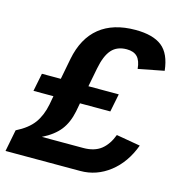

<svg xmlns="http://www.w3.org/2000/svg" viewBox="-111 -761 811 853"><g transform="rotate(15 295.0 -334.5)"><path d="M559.6 -177.2Q528.8 -93.8 468.3 -46.9Q407.7 0 333.5 0H-10.3L9.3 -100.1Q63 -127 88.9 -162.4Q114.7 -197.8 125 -250L132.3 -290H40.5L57.1 -373H144L162.6 -469.7Q182.1 -568.4 244.4 -618.7Q306.6 -668.9 409.2 -668.9Q489.7 -668.9 531 -636.5Q572.3 -604 580.6 -526.9L462.4 -503.9Q459 -541.5 442.4 -558.6Q425.8 -575.7 393.6 -575.7Q349.1 -575.7 324.2 -547.6Q299.3 -519.5 287.6 -458.5L271 -373H410.6L394 -290H254.4L247.1 -251Q236.3 -197.8 209.2 -163.1Q182.1 -128.4 129.4 -102.1H319.8Q370.6 -102.1 401.4 -126.2Q432.1 -150.4 449.2 -196.3Z"/></g></svg>

Font: Cousine
Style: Bold Italic
Weight: 700
Italic angle: -12°
Monospace: yes
Designer: Steve Matteson
Foundry: Ascender Corporation
Version: Version 1.20